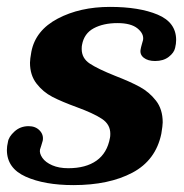

<svg xmlns="http://www.w3.org/2000/svg" viewBox="-21 -527 534 557"><path d="M-1 -92Q-1 -103 2 -115Q4 -130 21 -145.5Q38 -161 62 -161Q82 -161 94 -148.5Q106 -136 103 -119Q101 -112 99 -105.5Q97 -99 95 -93Q93 -82 102 -69Q111 -56 130.5 -47.5Q150 -39 177 -39Q228 -39 259 -61Q290 -83 298 -127Q299 -131 299 -139Q299 -166 275 -182Q251 -198 202 -216Q158 -232 131 -246Q104 -260 85 -284.5Q66 -309 66 -345Q66 -355 70 -377Q82 -439 146.5 -473Q211 -507 298 -507Q383 -507 436.5 -484.5Q490 -462 490 -411Q490 -400 487 -388Q484 -374 468.5 -362Q453 -350 429 -350Q408 -350 396 -359.5Q384 -369 387 -384Q388 -390 390.5 -398.5Q393 -407 394 -411Q397 -429 378 -444.5Q359 -460 320 -460Q279 -460 251 -445Q223 -430 217 -397Q216 -393 216 -385Q216 -358 239.5 -342.5Q263 -327 313 -307Q357 -290 384.5 -275Q412 -260 431.5 -235Q451 -210 451 -172Q451 -163 447 -139Q431 -62 363 -26Q295 10 192 10Q108 10 53.5 -14.5Q-1 -39 -1 -92Z"/></svg>

Font: Trirong
Style: Bold Italic
Weight: 700
Italic angle: -12°
Designer: Katatrad Team
Foundry: CadsonDemak
Version: Version 1.001